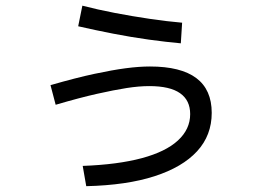

<svg xmlns="http://www.w3.org/2000/svg" viewBox="-20 -644 920 663"><path d="M265.6 -71.1Q386.7 -75.6 469.4 -97.8Q552.2 -120 594.4 -158.9Q636.7 -197.8 636.7 -250Q636.7 -297.8 601.7 -322.2Q566.7 -346.7 495.6 -346.7Q460 -346.7 417.2 -340Q374.4 -333.3 315 -320Q255.6 -306.7 172.2 -282.2L154.4 -350Q243.3 -375.6 305.6 -388.9Q367.8 -402.2 413.9 -408.3Q460 -414.4 497.8 -414.4Q604.4 -414.4 657.8 -374.4Q711.1 -334.4 711.1 -254.4Q711.1 -176.7 660.6 -121.7Q610 -66.7 513.9 -35.6Q417.8 -4.4 277.8 -1.1ZM604.4 -494.4Q554.4 -498.9 493.9 -507.2Q433.3 -515.6 370.6 -527.8Q307.8 -540 250 -553.3L264.4 -624.4Q315.6 -611.1 376.1 -599.4Q436.7 -587.8 497.2 -578.9Q557.8 -570 608.9 -565.6Z"/></svg>

Font: Paperlogy 4 Regular
Style: Regular
Weight: 400
Designer: redesigned by Lee Juim, glyphs from Gmarket Sans & Montserrat
Foundry: PT&
Version: Version 1.001